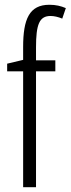

<svg xmlns="http://www.w3.org/2000/svg" viewBox="-20 -785 296 805"><path d="M212 -486V-532H131V-586C131 -683 145 -718 192 -718C207 -718 224 -714 241 -707L256 -751C235 -760 214 -765 187 -765C103 -765 77 -705 77 -588V-534L10 -518V-486H77V0H131V-486Z"/></svg>

Font: Noto Sans Arabic ExtCond Light
Style: Regular
Weight: 300
Width: 2
Designer: Monotype Design Team, Nadine Chahine, Nizar Qandah and Khaled Hosny
Foundry: Monotype Imaging Inc.
Version: Version 2.012